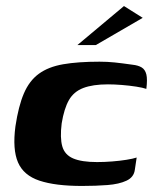

<svg xmlns="http://www.w3.org/2000/svg" viewBox="-20 -609 513 635"><path d="M251 6Q163 6 110.5 -11.5Q58 -29 39.5 -72Q21 -115 31 -191Q41 -258 59 -300Q77 -342 108.5 -365Q140 -388 189 -396.5Q238 -405 309 -405Q335 -405 359 -402.5Q383 -400 418 -395Q437 -393 448.5 -386Q460 -379 464 -363Q468 -347 464 -315Q453 -319 430.5 -322.5Q408 -326 383 -328Q358 -330 337 -330Q287 -330 255.5 -318Q224 -306 208 -278Q192 -250 184 -201Q178 -153 186 -125Q194 -97 222 -85Q250 -73 301 -73Q325 -73 350.5 -75Q376 -77 398 -80.5Q420 -84 432 -88L426 -48Q423 -23 398.5 -11.5Q374 0 335.5 3Q297 6 251 6ZM236 -460 390 -589 452 -550 297 -460Z"/></svg>

Font: Genos
Style: Bold Italic
Weight: 700
Italic angle: -8°
Version: Version 1.010